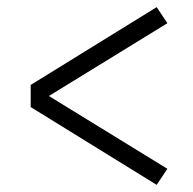

<svg xmlns="http://www.w3.org/2000/svg" viewBox="-20 -609 540 538"><path d="M419 -91 66 -309V-371L419 -589L449 -544L117 -340L449 -136Z"/></svg>

Font: Iosevka Fixed Light
Style: Regular
Weight: 300
Monospace: yes
Designer: Belleve Invis
Foundry: Belleve Invis
Version: Version 32.3.0